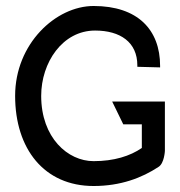

<svg xmlns="http://www.w3.org/2000/svg" viewBox="-20 -610 601 641"><path d="M354.5 -271 391.5 -195H453.5V-116C414.5 -89 360.5 -72 292.5 -72C206.5 -72 117.5 -150 117.5 -290C117.5 -401 188.5 -508 297.5 -508C381.5 -508 438.5 -469 438.5 -392V-387L514.5 -385V-390C514.5 -511 439.5 -590 292.5 -590C166.5 -590 30.5 -464 30.5 -290C30.5 -113 127.5 11 292.5 11C382.5 11 453.5 -16 509.5 -53C528.5 -65 530.5 -106 530.5 -106V-107V-271Z"/></svg>

Font: Charger
Style: Bd
Weight: 400
Designer: Jasper
Foundry: Cannot Into Space Fonts
Version: Version 0.98